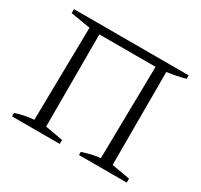

<svg xmlns="http://www.w3.org/2000/svg" viewBox="-137 -825 1051 1003"><g transform="rotate(30 388.5 -323.5)"><path d="M222 -599V-43L329 -24V0H41V-21Q69 -30 96.5 -35.5Q124 -41 151 -43L160 -603L41 -623V-647H733V-626Q708 -619 681 -613.5Q654 -608 623 -604V-43L733 -24V0H445V-19Q473 -28 499.5 -34.5Q526 -41 552 -43L561 -599Z"/></g></svg>

Font: Piazzolla Light
Style: Regular
Weight: 300
Designer: Juan Pablo del Peral
Foundry: Huerta Tipografica
Version: Version 1.330